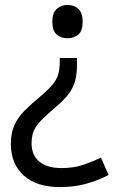

<svg xmlns="http://www.w3.org/2000/svg" viewBox="-20 -566 474 778"><path d="M292 -304Q292 -267 284.5 -239Q277 -211 259 -186.5Q241 -162 208 -134Q170 -102 148 -79.5Q126 -57 117 -36Q108 -15 108 15Q108 63 139.5 89Q171 115 229 115Q279 115 317 102Q355 89 389 73L420 143Q380 164 331.5 178Q283 192 223 192Q128 192 76 145Q24 98 24 17Q24 -28 38.5 -59.5Q53 -91 79.5 -117.5Q106 -144 142 -174Q176 -203 193 -223.5Q210 -244 216 -265Q222 -286 222 -314V-331H292ZM315 -478Q315 -441 297.5 -426Q280 -411 253 -411Q228 -411 210 -426Q192 -441 192 -478Q192 -514 210 -530Q228 -546 253 -546Q280 -546 297.5 -530Q315 -514 315 -478Z"/></svg>

Font: Noto Sans Mende Kikakui
Style: Regular
Weight: 400
Designer: Monotype Design Team
Foundry: Monotype Imaging Inc.
Version: Version 2.003; ttfautohint (v1.8.4.7-5d5b)